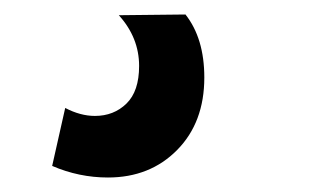

<svg xmlns="http://www.w3.org/2000/svg" viewBox="-20 -25 444 265"><path d="M52 204 70 124Q91 135 111 135Q137 135 154.5 118Q172 101 172 66Q172 27 144 -4L236 -5Q262 28 262 82Q262 144 224.5 182Q187 220 129 220Q89 220 52 204Z"/></svg>

Font: Georama SemiBold
Style: Italic
Weight: 600
Italic angle: -9°
Designer: Jean-Baptiste Levee
Foundry: Production Type
Version: Version 1.000